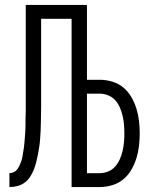

<svg xmlns="http://www.w3.org/2000/svg" viewBox="-20 -755 640 775"><path d="M269 0V-679H146V-324Q146 -308 145.5 -292Q145 -276 145 -259.5Q145 -243 144 -227Q143 -211 142 -195Q141 -179 138.5 -163Q136 -147 133 -131Q130 -115 126 -99.5Q122 -84 116 -69Q110 -54 101 -40.5Q92 -27 79 -17.5Q66 -8 50 -4Q34 0 18 0V-56Q27 -56 35.5 -60Q44 -64 49.5 -71.5Q55 -79 59 -87.5Q63 -96 66 -104.5Q69 -113 70.5 -122.5Q72 -132 73.5 -141Q75 -150 76.5 -159Q78 -168 78.5 -177.5Q79 -187 80 -196Q81 -205 81.5 -214.5Q82 -224 82.5 -233.5Q83 -243 83 -252Q83 -261 83 -270.5Q83 -280 83.5 -289Q84 -298 84 -307.5Q84 -317 84 -326V-735H331V-433H383Q408 -433 433 -425.5Q458 -418 477.5 -402Q497 -386 510 -363.5Q523 -341 530.5 -317Q538 -293 541 -267.5Q544 -242 544 -217Q544 -191 541 -165.5Q538 -140 530.5 -116Q523 -92 510 -69.5Q497 -47 477.5 -31Q458 -15 433 -7.5Q408 0 383 0ZM383 -56Q400 -56 417 -63Q434 -70 445.5 -83.5Q457 -97 464 -113Q471 -129 475 -146.5Q479 -164 480.5 -181.5Q482 -199 482 -217Q482 -234 480.5 -252Q479 -270 475 -287Q471 -304 464 -320.5Q457 -337 445.5 -350Q434 -363 417 -370Q400 -377 383 -377H331V-56Z"/></svg>

Font: Iosevka Light Extended
Style: Regular
Weight: 300
Width: 7
Monospace: yes
Designer: Belleve Invis
Foundry: Belleve Invis
Version: Version 32.5.0; ttfautohint (v1.8.4)